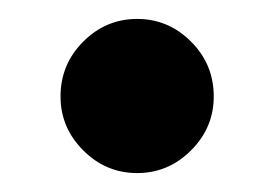

<svg xmlns="http://www.w3.org/2000/svg" viewBox="-20 -173 290 203"><path d="M125 10Q92 10 68 -14Q44 -38 44 -71Q44 -105 68 -129Q92 -153 125 -153Q158 -153 182 -129Q206 -105 206 -71Q206 -38 182 -14Q158 10 125 10Z"/></svg>

Font: Red Hat Display
Style: Bold
Weight: 700
Designer: Pentagram, MCKL
Foundry: Pentagram, MCKL
Version: Version 1.023; ttfautohint (v1.8.3)